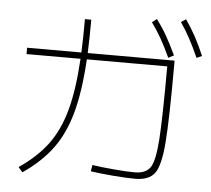

<svg xmlns="http://www.w3.org/2000/svg" viewBox="-53 -837 971 884"><g transform="rotate(5 432.0 -395.0)"><path d="M395.5 -43.9 400.4 -73.2Q441.9 -66.9 501.7 -61.8Q561.5 -56.6 596.7 -56.6Q647.9 -56.6 668.9 -86.9Q689.9 -117.2 696.8 -215.8Q703.6 -314.5 704.1 -555.7H332.5Q323.7 -407.2 296.6 -308.1Q269.5 -209 218.3 -139.4Q167 -69.8 82 -11.7L62.5 -34.2Q145 -90.3 194.1 -156.5Q243.2 -222.7 269 -317.4Q294.9 -412.1 303.2 -555.7H53.7V-585H304.7Q307.6 -655.3 307.6 -739.3H336.9Q336.9 -656.2 334 -585H735.4V-571.3Q735.4 -313.5 726.8 -205.8Q718.3 -98.1 691.7 -62.7Q665 -27.3 601.6 -27.3Q563 -27.3 501.5 -32.2Q439.9 -37.1 395.5 -43.9ZM616.2 -752 637.7 -768.6Q664.1 -733.9 685.8 -695.8Q707.5 -657.7 730.5 -608.4L705.1 -595.7Q682.1 -645.5 661.1 -682.4Q640.1 -719.2 616.2 -752ZM749 -764.6 771.5 -779.3Q797.4 -742.2 818.4 -703.4Q839.4 -664.6 859.4 -617.2L835 -606.4Q813 -655.8 792.7 -693.1Q772.5 -730.5 749 -764.6Z"/></g></svg>

Font: Pretendard GOV Thin
Style: Regular
Weight: 100
Designer: Base glyphs from Inter by Rasmus Andersson; Hangeul glyphs from Noto Sans CJK(Source Han Sans) by Jang Soo-young and Kan
Foundry: Kil Hyung-jin
Version: Version 1.309